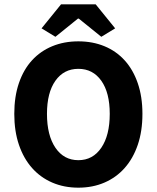

<svg xmlns="http://www.w3.org/2000/svg" viewBox="-20 -855 724 887"><path d="M342 12Q276 12 221.5 -11.5Q167 -35 128 -79Q89 -123 67.5 -186Q46 -249 46 -329Q46 -409 67.5 -471.5Q89 -534 128 -576.5Q167 -619 221.5 -641.5Q276 -664 342 -664Q408 -664 462.5 -641.5Q517 -619 556 -576Q595 -533 616.5 -470.5Q638 -408 638 -329Q638 -249 616.5 -186Q595 -123 556 -79Q517 -35 462.5 -11.5Q408 12 342 12ZM342 -115Q409 -115 448 -172.5Q487 -230 487 -329Q487 -427 448 -482Q409 -537 342 -537Q275 -537 236 -482Q197 -427 197 -329Q197 -230 236 -172.5Q275 -115 342 -115ZM172 -724 262 -835H422L512 -724L448 -685L344 -769H340L236 -685Z"/></svg>

Font: hySource Sans Pro
Style: Bold
Weight: 700
Designer: Paul D. Hunt
Foundry: Adobe Systems Incorporated
Version: Version 2.021;PS 2.000;hotconv 1.0.86;makeotf.lib2.5.63406